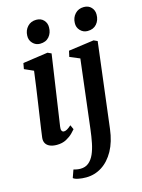

<svg xmlns="http://www.w3.org/2000/svg" viewBox="-149 -870 898 1211"><g transform="rotate(-15 300.0 -265.0)"><path d="M133.5 10Q107 10 88.5 2Q70 -6 61.5 -20.8Q53 -35.5 55 -56.5Q57.5 -78.5 62.5 -111.8Q67.5 -145 73.5 -187Q79.5 -229 86.8 -277.2Q94 -325.5 101.2 -376.8Q108.5 -428 115 -479L55.5 -505.5L62.5 -543.5L226 -567L250 -556L182.5 -96.5Q179.5 -78.5 184.2 -69.5Q189 -60.5 198.5 -60.5Q208 -60.5 219 -66.5Q230 -72.5 247 -87.5L260 -58.5Q254.5 -51.5 238.2 -35Q222 -18.5 195.8 -4.2Q169.5 10 133.5 10ZM196 -633.5Q168 -633.5 148.5 -654Q129 -674.5 130.5 -703.5Q131.5 -738.5 153.5 -762.2Q175.5 -786 211 -786Q241.5 -786 259.5 -766.5Q277.5 -747 277 -719.5Q277 -683 255.8 -658.2Q234.5 -633.5 196 -633.5ZM482.5 -0.5Q472.5 81.5 440.8 138.8Q409 196 362 226Q315 256 258.5 256Q231.5 256 208 251.2Q184.5 246.5 175.5 238L193.5 187Q200.5 189.5 214 191.8Q227.5 194 238 194Q270.5 194 292.2 176Q314 158 327.8 127Q341.5 96 349.5 55.5Q357.5 15 363 -30.5L417 -478.5L352 -505.5L360.5 -544L527 -567L551 -556ZM506.5 -633.5Q478.5 -633.5 459 -654Q439.5 -674.5 441 -703.5Q442 -738.5 464 -762.2Q486 -786 521.5 -786Q552 -786 570 -766.5Q588 -747 587.5 -719.5Q587.5 -683 566.2 -658.2Q545 -633.5 506.5 -633.5Z"/></g></svg>

Font: Merriweather SemiBold
Style: Italic
Weight: 600
Italic angle: -7.8°
Version: Version 2.101